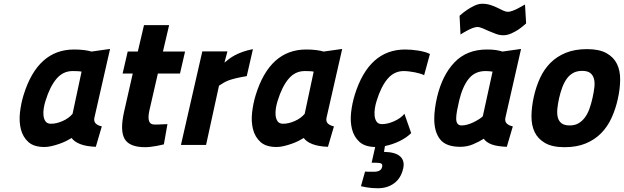

<svg xmlns="http://www.w3.org/2000/svg" viewBox="-20 -773 3328 1024"><path d="M483 -143Q480 -124 491.5 -113.5Q503 -103 523 -99L491 10Q440 8 408 -4.5Q376 -17 362 -37Q351 -30 334 -21.5Q317 -13 297 -6Q277 1 256 6Q235 11 217 11Q161 11 131.5 -15.5Q102 -42 91.5 -83Q81 -124 86.5 -173Q92 -222 106 -267Q181 -509 375 -509Q404 -509 428 -506Q452 -503 468 -498L567 -512ZM252 -113Q281 -113 314 -127.5Q347 -142 367 -166L415 -391Q406 -393 391 -393.5Q376 -394 367 -394Q316 -394 281 -352.5Q246 -311 223 -236Q217 -218 213.5 -196.5Q210 -175 212 -156.5Q214 -138 223 -125.5Q232 -113 252 -113Z M822 -381 777 -185Q760 -109 802 -109Q813 -109 825 -109Q837 -109 848 -110Q860 -110 873 -111L854 -3Q835 1 817 5Q801 8 784 10Q767 12 754 12Q670 12 644.5 -32.5Q619 -77 642 -178L688 -381H634L661 -498H715L748 -639H882L849 -498H967L940 -381Z M1059 -499H1193L1177 -439Q1188 -448 1201.5 -458.5Q1215 -469 1233 -478.5Q1251 -488 1274.5 -496.5Q1298 -505 1329 -511L1296 -367Q1260 -361 1237.5 -355.5Q1215 -350 1200 -344.5Q1185 -339 1173.5 -332Q1162 -325 1148 -316L1079 0H945Z M1721 -143Q1718 -124 1729.5 -113.5Q1741 -103 1761 -99L1729 10Q1678 8 1646 -4.5Q1614 -17 1600 -37Q1589 -30 1572 -21.5Q1555 -13 1535 -6Q1515 1 1494 6Q1473 11 1455 11Q1399 11 1369.5 -15.5Q1340 -42 1329.5 -83Q1319 -124 1324.5 -173Q1330 -222 1344 -267Q1419 -509 1613 -509Q1642 -509 1666 -506Q1690 -503 1706 -498L1805 -512ZM1490 -113Q1519 -113 1552 -127.5Q1585 -142 1605 -166L1653 -391Q1644 -393 1629 -393.5Q1614 -394 1605 -394Q1554 -394 1519 -352.5Q1484 -311 1461 -236Q1455 -218 1451.5 -196.5Q1448 -175 1450 -156.5Q1452 -138 1461 -125.5Q1470 -113 1490 -113Z M2173 -63Q2146 -37 2109 -19.5Q2072 -2 2033 6L2028 37Q2089 38 2114.5 61.5Q2140 85 2130 127Q2118 178 2082 204.5Q2046 231 1995 231Q1962 231 1934 226Q1919 223 1905 220L1927 142Q1935 143 1944 143H1974Q2013 143 2018 117Q2021 104 2013.5 99.5Q2006 95 1986 95H1962L1981 11Q1926 10 1897 -16.5Q1868 -43 1857.5 -83.5Q1847 -124 1852.5 -173Q1858 -222 1872 -267Q1947 -509 2141 -509Q2157 -509 2175.5 -507.5Q2194 -506 2212 -503Q2230 -500 2246 -495.5Q2262 -491 2273 -485L2242 -372Q2235 -376 2222 -380Q2209 -384 2194 -387Q2179 -390 2162.5 -392Q2146 -394 2133 -394Q2082 -394 2047 -352.5Q2012 -311 1989 -236Q1983 -218 1979.5 -196Q1976 -174 1978 -155Q1980 -136 1989 -123.5Q1998 -111 2018 -111Q2047 -111 2082 -126.5Q2117 -142 2137 -166Z M2786 -648Q2766 -630 2746 -616Q2728 -604 2706.5 -594.5Q2685 -585 2665 -585Q2645 -585 2625.5 -592Q2606 -599 2588 -607Q2570 -615 2554 -622Q2538 -629 2526 -629Q2515 -629 2499.5 -623Q2484 -617 2470 -609Q2453 -600 2436 -589L2431 -689Q2451 -707 2472 -721Q2490 -733 2511 -743Q2532 -753 2552 -753Q2575 -753 2595.5 -746.5Q2616 -740 2633 -731.5Q2650 -723 2664 -716.5Q2678 -710 2689 -710Q2699 -710 2714 -715.5Q2729 -721 2744 -729Q2761 -738 2780 -749ZM2675 -143Q2672 -124 2683.5 -113.5Q2695 -103 2715 -99L2683 10Q2632 8 2603 -2.5Q2574 -13 2560 -33Q2535 -17 2503 -3.5Q2471 10 2435 10Q2359 10 2327.5 -29.5Q2296 -69 2296 -139Q2296 -165 2300 -195Q2304 -225 2311 -255Q2339 -373 2404.5 -441Q2470 -509 2577 -509Q2606 -509 2625 -506Q2644 -503 2660 -498L2759 -512ZM2442 -104Q2456 -104 2472.5 -108.5Q2489 -113 2504.5 -120.5Q2520 -128 2533.5 -136.5Q2547 -145 2555 -153L2607 -391Q2589 -394 2569 -394Q2513 -394 2480 -353Q2447 -312 2429 -237Q2422 -207 2417.5 -182.5Q2413 -158 2413 -141Q2413 -104 2442 -104Z M3111 -511Q3176 -511 3214.5 -489.5Q3253 -468 3270.5 -432Q3288 -396 3287.5 -347.5Q3287 -299 3275 -245Q3263 -191 3241.5 -144Q3220 -97 3186 -62.5Q3152 -28 3104 -8Q3056 12 2991 12Q2926 12 2887.5 -10Q2849 -32 2831.5 -68.5Q2814 -105 2814.5 -154Q2815 -203 2827 -257Q2839 -311 2860.5 -357.5Q2882 -404 2916 -438Q2950 -472 2998 -491.5Q3046 -511 3111 -511ZM3018 -104Q3046 -104 3065.5 -115.5Q3085 -127 3099.5 -146.5Q3114 -166 3123.5 -192.5Q3133 -219 3140 -250Q3147 -281 3150 -307.5Q3153 -334 3147.5 -353.5Q3142 -373 3127.5 -384Q3113 -395 3085 -395Q3057 -395 3037 -384Q3017 -373 3003 -353.5Q2989 -334 2979 -307.5Q2969 -281 2962 -250Q2955 -219 2952.5 -192.5Q2950 -166 2955 -146.5Q2960 -127 2975 -115.5Q2990 -104 3018 -104Z"/></svg>

Font: Panefresco 999wt
Style: Italic
Weight: 900
Version: Version 1.001